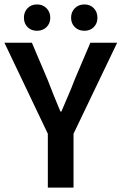

<svg xmlns="http://www.w3.org/2000/svg" viewBox="-24 -847 549 867"><path d="M192 0V-243L-4 -654H120L191 -487Q205 -450 219 -415.5Q233 -381 249 -343H253Q269 -381 284 -415.5Q299 -450 313 -487L384 -654H505L308 -243V0ZM143 -708Q117 -708 100.5 -724.5Q84 -741 84 -767Q84 -793 100.5 -810Q117 -827 143 -827Q169 -827 186 -810Q203 -793 203 -767Q203 -741 186 -724.5Q169 -708 143 -708ZM357 -708Q331 -708 314 -724.5Q297 -741 297 -767Q297 -793 314 -810Q331 -827 357 -827Q383 -827 399.5 -810Q416 -793 416 -767Q416 -741 399.5 -724.5Q383 -708 357 -708Z"/></svg>

Font: TT Toshiba Sans Medium
Style: Regular
Weight: 500
Designer: Paul D. Hunt
Foundry: Toshiba Corporation
Version: Version 2.020;PS 2.000;hotconv 1.0.86;makeotf.lib2.5.63406